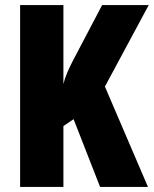

<svg xmlns="http://www.w3.org/2000/svg" viewBox="-20 -734 604 754"><path d="M561 0H373L269 -266L229 -239V0H59V-714H229V-404Q234 -425 243.5 -447.5Q253 -470 266 -495L381 -714H564L392 -394Z"/></svg>

Font: Noto Sans Sinhala ExtraCondensed Black
Style: Regular
Weight: 900
Width: 2
Designer: Jelle Bosma - Monotype Design Team
Foundry: Monotype Imaging Inc.
Version: Version 2.006; ttfautohint (v1.8.4.7-5d5b)